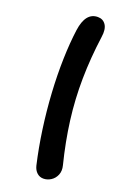

<svg xmlns="http://www.w3.org/2000/svg" viewBox="-195 -887 820 1199"><g transform="rotate(20 215.0 -287.5)"><path d="M260 245Q235 245 217 228.5Q199 212 192 184Q167 76 150.5 -41.5Q134 -159 127 -276.5Q120 -394 123 -501.5Q126 -609 138 -697Q155 -820 236 -820Q271 -820 289.5 -792Q308 -764 300 -711Q280 -565 278 -427.5Q276 -290 293.5 -154Q311 -18 347 125Q356 160 344.5 187.5Q333 215 309.5 230Q286 245 260 245Z"/></g></svg>

Font: Shantell Sans Light
Style: Bold Italic
Weight: 700
Italic angle: -11°
Version: Version 1.011;[c5ecc13dd]